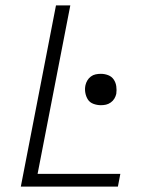

<svg xmlns="http://www.w3.org/2000/svg" viewBox="-20 -690 590 710"><path d="M57 0 187 -670H240L119 -47H425L416 0ZM353 -301Q339 -301 325.5 -306Q312 -311 305 -322Q298 -333 295.5 -347Q293 -361 296 -375Q298 -384 303 -392.5Q308 -401 316 -407Q324 -413 333.5 -415Q343 -417 353 -417Q367 -417 380 -412Q393 -407 400.5 -396Q408 -385 410 -371Q412 -357 410 -343Q408 -334 403 -325.5Q398 -317 389.5 -311Q381 -305 372 -303Q363 -301 353 -301Z"/></svg>

Font: Lode Dark Term
Style: Italic
Weight: 400
Italic angle: -11°
Monospace: yes
Designer: Belleve Invis
Foundry: Belleve Invis
Version: Version 29.2.0